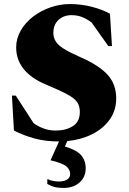

<svg xmlns="http://www.w3.org/2000/svg" viewBox="-20 -690 639 950"><path d="M294 240Q268 240 249 235Q230 230 214 220V197H218Q229 203 244 205.5Q259 208 271 208Q296 208 311.5 199Q327 190 327 170Q327 149 308 133Q289 117 230 103L272 10Q205 10 150.5 -5Q96 -20 49 -44L39 -217H58L146 -81Q167 -65 195.5 -54.5Q224 -44 255 -44Q306 -44 340.5 -66Q375 -88 375 -136Q375 -164 362.5 -183.5Q350 -203 314 -222.5Q278 -242 207 -272Q136 -301 98 -347.5Q60 -394 60 -455Q60 -500 83 -539.5Q106 -579 144 -608Q182 -637 229.5 -653.5Q277 -670 326 -670Q380 -670 432 -657Q484 -644 524 -622L534 -462H516L433 -579Q410 -596 386.5 -605.5Q363 -615 334 -615Q295 -615 269.5 -591.5Q244 -568 244 -527Q244 -504 256 -485Q268 -466 297 -448Q326 -430 378 -407Q470 -367 512.5 -320Q555 -273 555 -203Q555 -143 522 -97.5Q489 -52 434 -25Q379 2 313 8L301 35Q359 52 381.5 78Q404 104 404 143Q404 186 373.5 213Q343 240 294 240Z"/></svg>

Font: Spectral SC ExtraBold
Style: Regular
Weight: 800
Designer: Jean-Baptiste Levee
Foundry: Production Type
Version: Version 2.001